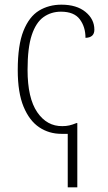

<svg xmlns="http://www.w3.org/2000/svg" viewBox="-20 -563 461 822"><path d="M270 239V10H243Q190 10 148 -18Q106 -46 81 -106Q56 -166 56 -263Q56 -370 80.5 -431Q105 -492 147 -517.5Q189 -543 243 -543Q308 -543 346 -512Q384 -481 384 -436Q384 -402 346 -401Q346 -448 321.5 -480.5Q297 -513 241 -513Q199 -513 166.5 -490Q134 -467 116 -413Q98 -359 98 -264Q98 -143 139.5 -82.5Q181 -22 247 -23Q263 -23 276.5 -26Q290 -29 307 -36H311V239Z"/></svg>

Font: Noto Serif SemiCondensed ExtraLight
Style: Regular
Weight: 200
Width: 4
Designer: Monotype Design Team
Foundry: Monotype Imaging Inc.
Version: Version 2.014